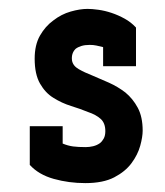

<svg xmlns="http://www.w3.org/2000/svg" viewBox="-20 -404 372 432"><path d="M276 -37Q290 -56 295.5 -76Q301 -96 301 -110Q301 -141 290 -161.5Q279 -182 262 -196Q245 -209 225 -218Q205 -227 188 -234Q170 -241 157 -248.5Q144 -256 142 -268Q141 -276 143 -282.5Q145 -289 150 -294Q155 -298 163 -300.5Q171 -303 182 -303Q190 -303 197 -301.5Q204 -300 212 -298V-255H286V-342Q275 -354 260.5 -362Q246 -370 231 -375Q216 -380 201.5 -382Q187 -384 177 -384Q160 -384 139 -378Q118 -372 100 -358Q82 -345 70 -324Q58 -303 58 -272Q58 -237 70 -216Q82 -195 100 -184Q119 -172 140 -165.5Q161 -159 178 -152Q196 -146 206.5 -136.5Q217 -127 217 -109Q217 -99 213.5 -92.5Q210 -86 205 -82Q198 -77 189.5 -75Q181 -73 173 -73Q156 -73 144.5 -74.5Q133 -76 121 -81V-120H47V-33Q67 -11 101 -1.5Q135 8 172 8Q212 8 237 -5Q262 -18 276 -37Z"/></svg>

Font: Josefin Slab Thin
Style: Bold
Weight: 700
Version: Version 2.000